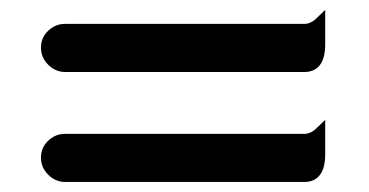

<svg xmlns="http://www.w3.org/2000/svg" viewBox="-20 -528 735 382"><path d="M61.5 -214.4Q61.5 -234.4 75.9 -248Q90.3 -261.7 109.4 -261.7H585.9Q599.1 -261.7 611.8 -274.9L627 -289.6V-220.7Q627 -189.9 613.3 -176.3Q603 -166 585.9 -166H109.4Q90.3 -166 75.9 -180.4Q61.5 -194.8 61.5 -214.4ZM109.4 -480.5H585.9Q599.1 -480.5 611.8 -493.7L627 -508.3V-439.5Q627 -408.7 613.3 -395Q603 -384.8 585.9 -384.8H109.4Q90.3 -384.8 75.9 -399.2Q61.5 -413.6 61.5 -433.3Q61.5 -453.1 75.9 -466.8Q90.3 -480.5 109.4 -480.5Z"/></svg>

Font: YuPearl-SemiBold
Style: SemiBold
Weight: 600
Designer: Max Yao
Foundry: Max-Everyday
Version: Version 1.011; ttfautohint (v1.8.3)